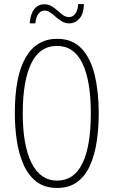

<svg xmlns="http://www.w3.org/2000/svg" viewBox="-20 -915 559 945"><path d="M466 -358Q466 -285 456 -218.5Q446 -152 423 -100.5Q400 -49 360.5 -19.5Q321 10 261 10Q200 10 160 -20.5Q120 -51 96.5 -103.5Q73 -156 63 -221.5Q53 -287 53 -358Q53 -541 106.5 -632.5Q160 -724 261 -724Q336 -724 381 -676.5Q426 -629 446 -546Q466 -463 466 -358ZM92 -358Q92 -199 135.5 -112.5Q179 -26 261 -26Q344 -26 385.5 -110.5Q427 -195 427 -358Q427 -518 385.5 -603.5Q344 -689 261 -689Q175 -689 133.5 -602.5Q92 -516 92 -358ZM126 -800Q130 -847 149 -870.5Q168 -894 198 -894Q218 -894 234 -884.5Q250 -875 263.5 -862.5Q277 -850 290.5 -840.5Q304 -831 320 -831Q339 -831 351 -848Q363 -865 365 -895H393Q392 -847 371 -823.5Q350 -800 321 -800Q301 -800 285 -809.5Q269 -819 255 -831.5Q241 -844 227.5 -853.5Q214 -863 199 -863Q182 -863 169.5 -847.5Q157 -832 154 -800Z"/></svg>

Font: Noto Sans Gujarati ExtraCondensed ExtraLight
Style: Regular
Weight: 200
Width: 2
Designer: Jelle Bosma - Monotype Design Team, Universal Thirst
Foundry: Monotype Imaging Inc.
Version: Version 2.106; ttfautohint (v1.8.4.7-5d5b)